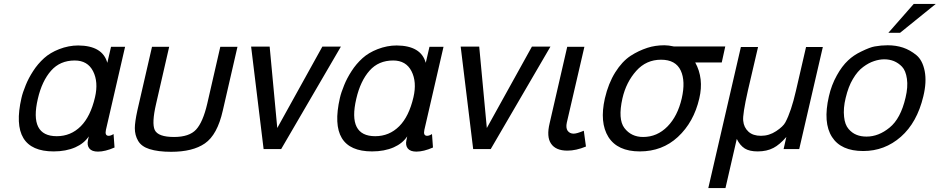

<svg xmlns="http://www.w3.org/2000/svg" viewBox="-20 -764 4816 984"><path d="M467 -266Q485 -344 457 -399Q429 -454 363 -454Q288 -454 242 -402Q195 -349 174 -258Q129 -66 271 -66Q343 -66 394 -117Q444 -167 467 -266ZM90 -262Q96 -289 112 -328Q126 -363 150 -400Q173 -436 206 -466Q237 -494 283 -512Q332 -531 381 -531Q506 -530 530 -442L549 -524H621L523 -99Q516 -68 537 -68Q548 -68 562 -77L567 -8Q519 13 482 13Q451 13 438 -3Q425 -19 431 -46L435 -65Q411 -29 366 -9Q318 12 255 12Q27 12 90 -262Z M780 -232Q757 -133 773 -98Q790 -62 872 -62Q950 -62 985 -100Q1020 -138 1042 -232L1109 -524H1197L1122 -198Q1094 -73 1030 -29Q968 14 857 14Q790 14 746 0Q705 -13 688 -42Q671 -71 671 -107Q671 -138 684 -198L759 -524H847Z M1331 0 1267 -525H1362L1401 -108L1632 -525H1727L1421 0H1411H1341Z M2099 -266Q2117 -344 2089 -399Q2061 -454 1995 -454Q1920 -454 1874 -402Q1827 -349 1806 -258Q1761 -66 1903 -66Q1975 -66 2026 -117Q2076 -167 2099 -266ZM1722 -262Q1728 -289 1744 -328Q1758 -363 1782 -400Q1805 -436 1838 -466Q1869 -494 1915 -512Q1964 -531 2013 -531Q2138 -530 2162 -442L2181 -524H2253L2155 -99Q2148 -68 2169 -68Q2180 -68 2194 -77L2199 -8Q2151 13 2114 13Q2083 13 2070 -3Q2057 -19 2063 -46L2067 -65Q2043 -29 1998 -9Q1950 12 1887 12Q1659 12 1722 -262Z M2405 0 2341 -525H2436L2475 -108L2706 -525H2801L2495 0H2485H2415Z M2885 -136Q2879 -109 2889 -94Q2900 -79 2920 -79Q2936 -79 2972 -94L2983 -13Q2932 8 2888 8Q2828 8 2804 -28Q2780 -63 2797 -133L2887 -524H2975Z M3170 -260Q3146 -153 3180 -108Q3215 -62 3276 -62Q3348 -62 3401 -116Q3453 -169 3474 -260Q3494 -348 3469 -402Q3443 -458 3368 -458Q3292 -458 3241 -401Q3189 -343 3170 -260ZM3080 -260Q3098 -337 3133 -393Q3168 -449 3212 -478Q3252 -504 3298 -519Q3338 -532 3385 -532Q3406 -532 3433 -526H3697L3679 -444H3543Q3588 -362 3564 -260Q3536 -138 3454 -62Q3374 12 3259 12Q3145 12 3098 -62Q3052 -136 3080 -260Z M3863 12Q3821 12 3797 -3Q3772 -19 3756 -52L3698 200H3610L3777 -523H3865L3813 -300Q3785 -176 3789 -145Q3792 -111 3816 -89Q3839 -68 3880 -68Q3922 -68 3958 -92Q3994 -116 4005 -137Q4035 -193 4059 -298L4111 -523H4197L4076 0H3996L4010 -62Q3975 -22 3944 -6Q3910 12 3863 12Z M4663 -744H4776L4593 -596H4533ZM4421 -64Q4483 -64 4539 -110Q4596 -156 4621 -264Q4634 -318 4628 -360Q4622 -402 4603 -422Q4585 -441 4561 -451Q4538 -460 4512 -460Q4487 -460 4460 -451Q4432 -442 4404 -421Q4375 -400 4351 -359Q4328 -321 4314 -262Q4301 -209 4306 -165Q4310 -125 4329 -103Q4347 -82 4370 -73Q4392 -64 4421 -64ZM4228 -270Q4241 -328 4269 -378Q4295 -425 4326 -454Q4354 -481 4394 -500Q4439 -522 4463 -526Q4496 -532 4529 -532Q4572 -532 4608 -520Q4644 -508 4677 -481Q4708 -455 4719 -400Q4730 -344 4712 -270Q4680 -136 4597 -63Q4514 10 4404 10Q4290 10 4244 -62Q4197 -135 4228 -270Z"/></svg>

Font: Miedinger
Style: Italic
Weight: 400
Italic angle: -13°
Version: Version 001.000